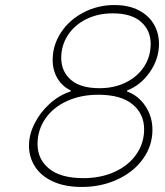

<svg xmlns="http://www.w3.org/2000/svg" viewBox="-20 -735 654 762"><path d="M95 -157Q95 -201 117.5 -245.5Q140 -290 178 -324Q216 -358 260 -372L261 -376Q227 -392 208 -424Q189 -456 189 -497Q189 -556 222 -606Q255 -656 311.5 -685.5Q368 -715 434 -715Q490 -715 530 -694.5Q570 -674 590.5 -639Q611 -604 611 -561Q611 -502 575.5 -450Q540 -398 485 -376L484 -372Q529 -356 557 -314Q585 -272 585 -220Q585 -157 548 -105Q511 -53 446.5 -23Q382 7 305 7Q237 7 189.5 -15Q142 -37 118.5 -74.5Q95 -112 95 -157ZM578 -561Q578 -614 540 -648Q502 -682 427 -682Q369 -682 322.5 -659Q276 -636 249.5 -595.5Q223 -555 223 -505Q223 -452 261 -418.5Q299 -385 375 -385Q433 -385 479 -407.5Q525 -430 551.5 -470Q578 -510 578 -561ZM552 -222Q552 -283 506 -321Q460 -359 370 -359Q301 -359 246 -334Q191 -309 160 -264Q129 -219 129 -163Q129 -103 175 -65.5Q221 -28 311 -28Q380 -28 435 -53Q490 -78 521 -122.5Q552 -167 552 -222Z"/></svg>

Font: Be Vietnam Thin
Style: Italic
Weight: 250
Italic angle: -9°
Designer: Gabriel Lam
Foundry: TypeRant
Version: Version 3.000